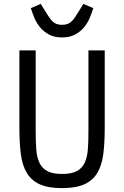

<svg xmlns="http://www.w3.org/2000/svg" viewBox="-20 -958 640 990"><path d="M164 -698V-279Q164 -228 167 -188Q170 -148 183 -119.5Q196 -91 223.5 -76Q251 -61 300 -61Q349 -61 376.5 -76Q404 -91 417 -119.5Q430 -148 433 -188Q436 -228 436 -279V-698H520V-299Q520 -221 512.5 -163Q505 -105 481.5 -66Q458 -27 414.5 -7.5Q371 12 300 12Q229 12 185.5 -7.5Q142 -27 118.5 -66Q95 -105 87.5 -163Q80 -221 80 -299V-698ZM300 -765Q260 -765 232.5 -780Q205 -795 186.5 -817.5Q168 -840 157 -866.5Q146 -893 139 -916L190 -938L211 -904Q223 -885 232 -871Q241 -857 250.5 -848Q260 -839 271.5 -834.5Q283 -830 300 -830Q316 -830 328 -834.5Q340 -839 349.5 -848Q359 -857 368 -871Q377 -885 389 -904L410 -938L461 -916Q454 -893 443 -866.5Q432 -840 413.5 -817.5Q395 -795 367.5 -780Q340 -765 300 -765Z"/></svg>

Font: IBM Plex Mono
Style: Regular
Weight: 400
Monospace: yes
Designer: Mike Abbink, Paul van der Laan, Pieter van Rosmalen
Foundry: Bold Monday
Version: Version 2.3